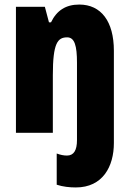

<svg xmlns="http://www.w3.org/2000/svg" viewBox="-20 -583 569 843"><path d="M313 240C431 240 480 148 480 45V-360C480 -489 424 -563 328 -563C269 -563 229 -537 204 -485H195L177 -553H50V0H212V-253C212 -394 233 -419 275 -419C308 -419 318 -381 318 -308V32C318 77 304 100 274 100C260 100 245 97 229 91V228C256 237 286 240 313 240Z"/></svg>

Font: Noto Sans Myanmar ExtraCondensed Black
Style: Regular
Weight: 900
Width: 2
Designer: Monotype Design Team
Foundry: Monotype Imaging Inc.
Version: Version 2.107